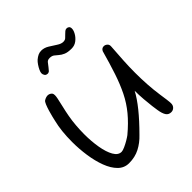

<svg xmlns="http://www.w3.org/2000/svg" viewBox="-224 -1038 1136 1136"><g transform="rotate(-45 344.0 -469.5)"><path d="M202 -50Q162 -50 133.5 -78.5Q105 -107 87 -155Q69 -203 60.5 -261Q52 -319 52 -377Q52 -469 69 -537Q71 -546 75.5 -565Q80 -584 86.5 -605.5Q93 -627 100 -644Q107 -661 114 -665Q122 -670 130 -672.5Q138 -675 145 -675Q155 -675 164 -669Q170 -665 173 -660Q176 -655 176 -644Q176 -635 173 -620Q168 -595 160.5 -564Q153 -533 147 -500Q141 -467 138 -430.5Q135 -394 135 -359Q135 -299 144 -246.5Q153 -194 171.5 -161.5Q190 -129 218 -129Q228 -129 247 -137.5Q266 -146 284.5 -157Q303 -168 312 -175Q367 -221 404.5 -266.5Q442 -312 468 -364.5Q494 -417 515.5 -481.5Q537 -546 560 -629Q568 -646 585 -646Q597 -646 607 -637Q617 -628 615 -611Q611 -556 608 -504.5Q605 -453 605 -403Q605 -354 608 -305.5Q611 -257 618 -208Q623 -175 625 -159Q627 -143 627.5 -136.5Q628 -130 628 -124Q628 -108 617.5 -97.5Q607 -87 592 -87Q570 -87 559 -104Q548 -121 543 -154Q541 -165 537.5 -192.5Q534 -220 531 -257Q528 -294 528 -330Q484 -246 363 -125Q331 -91 291.5 -70.5Q252 -50 202 -50ZM238 -765Q223 -765 217 -774Q211 -783 211 -793Q211 -802 217.5 -816Q224 -830 233.5 -844Q243 -858 252 -866Q265 -877 277.5 -883Q290 -889 305 -889Q329 -889 352 -875Q375 -861 396 -847Q417 -833 434 -833Q449 -833 457 -840.5Q465 -848 475 -858Q481 -864 488 -870Q495 -876 504 -876Q513 -876 519.5 -870.5Q526 -865 526 -853Q526 -838 515 -818.5Q504 -799 485 -784.5Q466 -770 441 -770Q409 -770 390.5 -778Q372 -786 360.5 -796.5Q349 -807 338 -815Q327 -823 309 -823Q293 -823 285 -813.5Q277 -804 266 -789Q262 -785 258.5 -780Q255 -775 250 -770Q242 -765 238 -765Z"/></g></svg>

Font: Fuzzy Bubbles
Style: Regular
Weight: 400
Designer: Robert E. Leuschke
Foundry: Robert E. Leuschke
Version: Version 1.010; ttfautohint (v1.8.3)